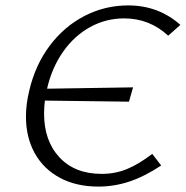

<svg xmlns="http://www.w3.org/2000/svg" viewBox="-20 -684 687 710"><path d="M154 -356 472 -361 457 -308 146 -312Q143 -288 143 -264Q143 -163 200 -102Q257 -41 356 -41Q407 -41 451 -59.5Q495 -78 543 -115L576 -72Q514 -31 458 -12.5Q402 6 344 6Q262 6 201.5 -26.5Q141 -59 108.5 -117.5Q76 -176 76 -253Q76 -299 88 -348Q110 -443 163.5 -514.5Q217 -586 292.5 -625Q368 -664 454 -664Q566 -664 647 -592L602 -552Q533 -616 439 -616Q372 -616 313.5 -584Q255 -552 213.5 -493Q172 -434 154 -356Z"/></svg>

Font: Ysabeau Semilight
Style: Italic
Weight: 300
Italic angle: -12°
Designer: Christian Thalmann (Catharsis Fonts)
Version: Version 0.003